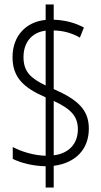

<svg xmlns="http://www.w3.org/2000/svg" viewBox="-20 -780 452 858"><path d="M184 -37V58H220V-39C321 -52 377 -116 377 -205C377 -291 326 -335 220 -382V-644C264 -643 302 -632 337 -612L355 -657C314 -679 270 -690 220 -692V-760H184V-691C97 -683 36 -620 36 -525C36 -434 85 -388 184 -345V-84C132 -85 74 -103 37 -123V-70C73 -52 127 -38 184 -37ZM184 -643V-398C118 -430 85 -459 85 -525C85 -593 125 -636 184 -643ZM220 -86V-329C295 -294 328 -262 328 -202C328 -137 287 -94 220 -86Z"/></svg>

Font: Noto Sans Devanagari UI ExtraCondensed Light
Style: Regular
Weight: 300
Width: 2
Designer: Jelle Bosma - Monotype Design Team
Foundry: Monotype Imaging Inc.
Version: Version 2.004